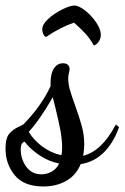

<svg xmlns="http://www.w3.org/2000/svg" viewBox="-40 -624 451 695"><path d="M-20 -86Q-20 -125 -6 -140.5Q8 -156 25.5 -164Q43 -172 46 -175Q110 -241 143 -312V-322Q143 -359 155.5 -377Q168 -395 188 -395Q210 -395 212 -375Q212 -370 209.5 -360Q207 -350 207 -339Q207 -320 213 -299Q219 -278 232 -242Q248 -198 256.5 -166Q265 -134 265 -101Q265 -84 261 -60Q329 -77 379 -173L391 -164Q371 -107 335.5 -72Q300 -37 252 -30Q236 10 200 30.5Q164 51 117 51Q47 51 13.5 10.5Q-20 -30 -20 -86ZM185 -93Q184 -125 178 -156Q172 -187 160 -236L151 -272Q102 -187 64 -147Q81 -118 112 -94.5Q143 -71 182 -62Q185 -71 185 -93ZM174 -32Q135 -40 102 -62.5Q69 -85 49 -111Q35 -108 35 -84Q35 -48 55 -20.5Q75 7 110 7Q130 7 147.5 -3Q165 -13 174 -32ZM228 -542Q182 -527 126 -490Q119 -494 116 -502.5Q113 -511 113 -518Q113 -536 135 -556Q157 -576 185.5 -590Q214 -604 229 -604Q245 -604 268 -586Q291 -568 308 -543Q325 -518 325 -498Q325 -487 319 -476Q313 -465 300 -459Q286 -484 269.5 -502Q253 -520 228 -542Z"/></svg>

Font: Dancing Script
Style: Bold
Weight: 700
Designer: Pablo Impallari
Foundry: Pablo Impallari
Version: Version 2.000